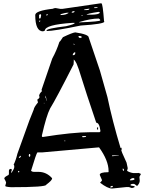

<svg xmlns="http://www.w3.org/2000/svg" viewBox="-20 -1092 846 1125"><path d="M420.9 -902.3Q500 -890.6 500 -872.1L565.4 -678.7L609.4 -523.4Q638.7 -382.8 686.5 -224.6Q690.4 -226.6 692.4 -226.6V-212.9L690.4 -211.9Q693.4 -204.1 696.3 -195.3L721.7 -138.7L728.5 -106.4L724.6 -90.8Q740.2 -81.1 759.8 -78.1H787.1L789.1 -79.1Q802.7 -76.2 805.7 -72.3L796.9 -55.7L798.8 -33.2Q798.8 -19.5 785.2 -3.9H780.3Q769.5 -14.6 762.7 -14.6H759.8Q746.1 -14.6 744.1 -7.8Q744.1 -3.9 768.6 -1V2.9Q768.6 6.8 752.9 9.8L734.4 3.9H721.7L636.7 12.7Q610.4 12.7 566.4 -21.5L577.1 -33.2V-38.1L564.5 -67.4Q564.5 -83 614.3 -83L616.2 -85V-89.8Q616.2 -151.4 560.5 -228.5H558.6Q418.9 -216.8 229.5 -199.2H199.2Q192.4 -192.4 162.1 -91.8V-90.8Q168.9 -85 177.7 -85H205.1Q252 -85 285.2 -47.9V-45.9Q285.2 -35.2 251 -9.8Q251 4.9 44.9 4.9Q10.7 2.9 10.7 -2.9L15.6 -20.5V-22.5Q15.6 -27.3 4.9 -45.9Q4.9 -54.7 29.3 -66.4L32.2 -71.3V-90.8Q32.2 -102.5 44.9 -102.5L49.8 -97.7L44.9 -82L45.9 -80.1H47.9Q63.5 -103.5 63.5 -112.3V-118.2Q63.5 -126 59.6 -126Q73.2 -154.3 82 -191.4L152.3 -386.7L177.7 -450.2Q178.7 -462.9 202.1 -491.2V-494.1L198.2 -507.8Q211.9 -516.6 211.9 -525.4L209 -528.3Q209 -542 225.6 -557.6L223.6 -566.4L286.1 -749Q311.5 -794.9 328.1 -846.7Q332 -847.7 348.6 -874Q403.3 -900.4 420.9 -902.3ZM225.6 -292 229.5 -289.1Q406.2 -317.4 508.8 -317.4H563.5L568.4 -322.3V-325.2Q562.5 -373 543.9 -373Q478.5 -566.4 459 -631.3Q439.5 -696.3 428.7 -719.7Q419.9 -737.3 412.1 -743.2Q413.1 -738.3 411.1 -714.8Q309.6 -514.6 273.4 -456.1Q252 -415 225.6 -298.8ZM741.2 -38.1V-35.2H742.2Q768.6 -35.2 768.6 -43.9L762.7 -48.8Q749 -48.8 741.2 -38.1ZM406.2 -768.6H407.2Q420.9 -768.6 420.9 -780.3V-785.2H416Q406.2 -778.3 406.2 -768.6ZM440.4 -880.9V-875L445.3 -870.1H455.1L459 -874V-875Q457 -880.9 448.2 -880.9ZM460.9 -291 463.9 -288.1H470.7Q483.4 -288.1 484.4 -293V-294.9H463.9ZM636.7 -181.6V-176.8L675.8 -179.7V-181.6ZM150.4 -189.5 148.4 -180.7 150.4 -173.8H154.3L157.2 -177.7V-186.5L154.3 -189.5ZM626 3.9V5.9H631.8Q640.6 5.9 641.6 1L638.7 -2.9Q628.9 -2.9 626 3.9ZM90.8 -170.9V-167Q99.6 -167 102.5 -175.8L99.6 -179.7ZM552.7 -347.7 554.7 -345.7V-334L550.8 -331.1L547.9 -340.8ZM248 -532.2 246.1 -523.4V-519.5H248Q252.9 -494.1 252.9 -502V-503.9ZM699.2 -104.5V-95.7L704.1 -90.8H706.1V-99.6L701.2 -104.5ZM85.9 -88.9V-85L88.9 -82H90.8L93.8 -85L90.8 -90.8ZM411.1 -835.9V-833L414.1 -829.1H416V-833L413.1 -835.9ZM357.4 -268.6V-264.6H362.3V-268.6ZM237.3 -489.3V-485.4H239.3V-489.3ZM574.2 -1072.3Q582 -1072.3 589.8 -965.8H591.8Q591.8 -951.2 453.1 -942.4Q297.9 -910.2 252.9 -910.2V-913.1Q252.9 -924.8 367.2 -938.5Q417 -950.2 417 -956.1V-958H403.3Q243.2 -947.3 243.2 -913.1L232.4 -908.2Q186.5 -908.2 186.5 -1003.9Q186.5 -1029.3 292 -1041Q292 -1043.9 305.7 -1044.9L333 -1040H345.7L567.4 -1072.3ZM531.2 -1047.9V-1044.9H543.9L551.8 -1046.9V-1049.8H540ZM471.7 -1033.2H489.3Q502 -1033.2 503.9 -1040V-1041H501Q471.7 -1038.1 471.7 -1033.2ZM400.4 -1020.5V-1017.6H401.4Q415 -1017.6 417 -1024.4V-1026.4H410.2Q400.4 -1024.4 400.4 -1020.5ZM487.3 -1005.9H516.6Q560.5 -1006.8 564.5 -1017.6V-1020.5L557.6 -1022.5Q487.3 -1011.7 487.3 -1005.9ZM335 -1008.8V-1003.9H336.9Q365.2 -1003.9 380.9 -1015.6V-1017.6H377.9Q362.3 -1017.6 335 -1008.8ZM209 -1003.9V-986.3L211.9 -983.4H213.9Q218.8 -983.4 220.7 -1000V-1005.9L216.8 -1008.8H213.9ZM250 -1003.9V-1002H256.8L259.8 -1005.9V-1008.8H254.9ZM458 -1003.9V-1000H464.8L461.9 -1003.9ZM444.3 -960.9H446.3Q567.4 -965.8 567.4 -972.7V-974.6Q566.4 -979.5 558.6 -983.4H557.6Q512.7 -983.4 444.3 -962.9ZM209 -967.8V-964.8H211.9L215.8 -967.8V-971.7H211.9Z"/></svg>

Font: Love Ya Like A Sister
Style: Regular
Weight: 400
Designer: Kimberly Geswein
Foundry: Kimberly Geswein
Version: Version 1.002 2007